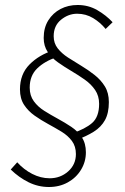

<svg xmlns="http://www.w3.org/2000/svg" viewBox="-20 -701 500 769"><path d="M285 -140 268 -167Q321 -184 349 -208.5Q377 -233 377 -285Q377 -317 361 -340.5Q345 -364 319.5 -382Q294 -400 266 -416.5Q238 -433 212.5 -451Q187 -469 171 -493Q155 -517 155 -549Q155 -590 173.5 -619.5Q192 -649 222.5 -665Q253 -681 291 -681Q334 -681 369.5 -660.5Q405 -640 431 -612L403 -585Q382 -611 353 -628.5Q324 -646 289 -646Q254 -646 224.5 -622Q195 -598 195 -556Q195 -528 211 -507.5Q227 -487 252.5 -470.5Q278 -454 305.5 -437.5Q333 -421 358.5 -401Q384 -381 400 -355Q416 -329 416 -292Q416 -248 400.5 -220Q385 -192 355.5 -173.5Q326 -155 285 -140ZM176 48Q133 48 94.5 29Q56 10 23 -22L49 -51Q75 -22 109 -4.5Q143 13 179 13Q222 13 253 -14.5Q284 -42 284 -84Q284 -115 268 -136.5Q252 -158 226.5 -173.5Q201 -189 172.5 -204.5Q144 -220 118.5 -238Q93 -256 76.5 -281Q60 -306 60 -343Q60 -404 98 -442.5Q136 -481 193 -499L207 -472Q159 -456 129 -427Q99 -398 99 -350Q99 -318 115.5 -295.5Q132 -273 157.5 -257Q183 -241 211.5 -225.5Q240 -210 265.5 -193Q291 -176 307.5 -151.5Q324 -127 324 -91Q324 -53 304.5 -21Q285 11 251.5 29.5Q218 48 176 48Z"/></svg>

Font: Source Sans 3 ExtraLight Light
Style: Italic
Weight: 300
Italic angle: -11°
Version: Version 3.052;hotconv 1.1.0;makeotfexe 2.6.0